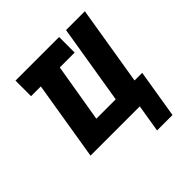

<svg xmlns="http://www.w3.org/2000/svg" viewBox="-179 -671 959 959"><g transform="rotate(-45 300.0 -192.0)"><path d="M394 146 418 0H70L139 -420H70V-530H378V-420H273L221 -110H358L427 -530H560L491 -110H545L503 146Z"/></g></svg>

Font: Iosevka Curly XBdExObl
Style: Regular
Weight: 800
Width: 7
Italic angle: -9°
Monospace: yes
Designer: Belleve Invis
Foundry: Belleve Invis
Version: Version 11.1.0; ttfautohint (v1.8.3)